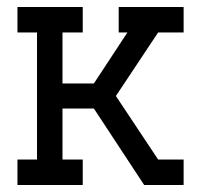

<svg xmlns="http://www.w3.org/2000/svg" viewBox="-20 -530 576 550"><path d="M506 0V-73H433L312 -255L433 -437H506V-510H320V-437H345L249 -291H159V-437H217V-510H30V-437H86V-73H30V0H217V-73H159V-219H249L393 0Z"/></svg>

Font: Venice Serif Bold
Style: Regular
Weight: 700
Designer: Bruno Pierini
Foundry: Unio | Creative Solutions
Version: Version 1.000;PS 001.000;hotconv 1.0.70;makeotf.lib2.5.58329